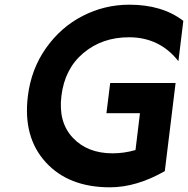

<svg xmlns="http://www.w3.org/2000/svg" viewBox="-20 -780 802 819"><path d="M530 -621Q416 -621 336 -554Q256 -487 242 -371Q228 -259 290.5 -192.5Q353 -126 460 -126Q510 -126 558 -140L577 -297H434L450 -426H729L683 -50Q562 19 449 19Q272 19 174.5 -88.5Q77 -196 99 -371Q113 -485 176 -574.5Q239 -664 332.5 -712Q426 -760 532 -760Q672 -760 762 -691L741 -519Q661 -621 530 -621Z"/></svg>

Font: Orkney
Style: BoldItalic
Weight: 700
Designer: Samuel Oakes and Alfredo Marco Pradil
Foundry: Alfredo Marco Pradil
Version: 1.0; ttfautohint (v1.5)